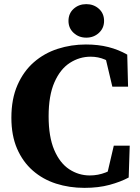

<svg xmlns="http://www.w3.org/2000/svg" viewBox="-20 -890 676 928"><path d="M388 18Q315 18 251 -2.5Q187 -23 138.5 -65.5Q90 -108 62.5 -171.5Q35 -235 35 -321Q35 -412 64.5 -479Q94 -546 144 -589.5Q194 -633 259 -654Q324 -675 395 -675Q455 -675 504 -662.5Q553 -650 595 -626L599 -471H523L486 -627L555 -614V-557Q520 -588 487.5 -602Q455 -616 418 -616Q364 -616 317.5 -586Q271 -556 243 -492Q215 -428 215 -328Q215 -229 242 -165.5Q269 -102 314.5 -72Q360 -42 414 -42Q454 -42 491 -56.5Q528 -71 563 -98V-44L494 -32L530 -186H607L602 -32Q563 -11 509.5 3.5Q456 18 388 18ZM397 -708Q361 -708 336 -731Q311 -754 311 -789Q311 -825 336 -847.5Q361 -870 397 -870Q433 -870 458 -847.5Q483 -825 483 -789Q483 -754 458 -731Q433 -708 397 -708Z"/></svg>

Font: Source Serif 4 18pt
Style: Bold
Weight: 700
Designer: Frank Grießhammer
Foundry: Adobe Systems Incorporated
Version: Version 4.004;hotconv 1.0.116;makeotfexe 2.5.65601